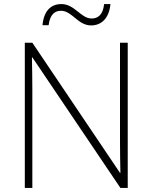

<svg xmlns="http://www.w3.org/2000/svg" viewBox="-20 -924 751 944"><path d="M189 -800H219C226 -856 252 -871 280 -871C335 -871 362 -799 428 -799C481 -799 517 -837 523 -904H492C486 -848 459 -833 430 -833C378 -833 347 -904 282 -904C229 -904 195 -869 189 -800ZM608 0V-714H570V-231C570 -181 571 -120 572 -74H570L139 -714H102V0H139V-481C139 -538 138 -587 137 -642H139L572 0Z"/></svg>

Font: Noto Sans Arabic ExtLt
Style: Regular
Weight: 200
Designer: Monotype Design Team, Nadine Chahine, Nizar Qandah and Khaled Hosny
Foundry: Monotype Imaging Inc.
Version: Version 2.012